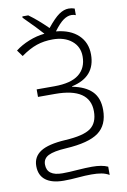

<svg xmlns="http://www.w3.org/2000/svg" viewBox="-110 -913 779 1175"><g transform="rotate(-10 279.5 -325.0)"><path d="M40 67.9Q40 10.3 88.1 -20.8Q136.2 -51.8 241.2 -58.1Q356.4 -64.5 401.1 -96.9Q445.8 -129.4 445.8 -201.2Q445.8 -347.2 230 -347.2H124V-394H233.9Q337.4 -394 386.7 -433.1Q436 -472.2 436 -543.9Q436 -605 390.9 -641.6Q345.7 -678.2 272.9 -678.2Q218.8 -678.2 173.3 -662.8Q127.9 -647.5 75.2 -609.9L46.9 -648.9Q83 -677.2 132.3 -697Q181.6 -716.8 230 -721.2Q198.2 -757.8 115.2 -840.8V-849.1H151.9Q204.6 -811.5 267.1 -750Q311.5 -805.2 342 -826.2Q372.6 -847.2 401.9 -847.2Q421.9 -847.2 439 -840.8V-799.8Q426.3 -805.2 412.1 -805.2Q387.2 -805.2 361.6 -787.1Q335.9 -769 301.8 -723.1Q390.1 -714.8 439.5 -668Q488.8 -621.1 488.8 -546.9Q488.8 -407.2 340.8 -375V-372.1Q420.4 -356.9 461.7 -315.9Q502.9 -274.9 502.9 -200.2Q502.9 -106 441.4 -61Q379.9 -16.1 238.8 -7.8Q162.1 -3.4 128.2 13.7Q94.2 30.8 94.2 67.9Q94.2 139.2 190.9 139.2Q231 139.2 284.2 134.8Q337.4 130.9 375 130.9Q437 130.9 473.1 147.9V199.2Q451.7 186.5 425.3 181.6Q398.9 176.8 363.8 176.8Q324.7 176.8 280 180.9Q235.4 185.1 190.9 185.1Q117.7 185.1 78.9 155.5Q40 126 40 67.9Z"/></g></svg>

Font: Open Sans Light
Style: Regular
Weight: 300
Foundry: Ascender Corporation
Version: Version 1.10